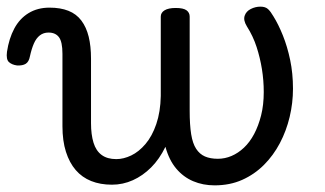

<svg xmlns="http://www.w3.org/2000/svg" viewBox="-69 -539 977 578"><path d="M268 17Q233 17 205.5 6Q178 -5 159 -27Q140 -49 129.5 -82Q119 -115 119 -159V-377Q119 -413 108.5 -427Q98 -441 77 -441Q62 -441 51 -432.5Q40 -424 33 -408Q26 -392 21 -369Q18 -353 8.5 -347Q-1 -341 -18 -342Q-33 -344 -42 -352Q-51 -360 -48 -383Q-42 -423 -26 -453Q-10 -483 17 -499.5Q44 -516 80 -516Q113 -516 137 -506.5Q161 -497 176 -477Q191 -457 198 -428.5Q205 -400 205 -362V-168Q205 -134 212.5 -109.5Q220 -85 237 -72.5Q254 -60 281 -60Q303 -60 326 -71Q349 -82 369 -105.5Q389 -129 401.5 -165.5Q414 -202 415 -250V-489Q415 -501 426.5 -508Q438 -515 460 -515Q483 -515 492.5 -508Q502 -501 502 -489V-206Q502 -163 506.5 -135Q511 -107 521.5 -91Q532 -75 548 -68Q564 -61 587 -61Q608 -61 628 -69.5Q648 -78 665.5 -94.5Q683 -111 696 -135.5Q709 -160 717 -191.5Q725 -223 725 -262Q725 -297 719.5 -331Q714 -365 703.5 -397.5Q693 -430 674 -460Q663 -478 667.5 -491.5Q672 -505 686 -512Q700 -519 715 -519Q730 -519 738 -511.5Q746 -504 754 -490Q769 -466 782.5 -432.5Q796 -399 804.5 -358.5Q813 -318 813 -272Q813 -229 803 -187Q793 -145 773.5 -108Q754 -71 725.5 -42.5Q697 -14 660 2.5Q623 19 577 19Q542 19 512.5 6.5Q483 -6 461.5 -31.5Q440 -57 429 -97Q411 -60 386 -35Q361 -10 331 3.5Q301 17 268 17Z"/></svg>

Font: Playwrite HR Lijeva
Style: Regular
Weight: 400
Designer: Veronika Burian, José Scaglione
Foundry: TypeTogether
Version: Version 1.002